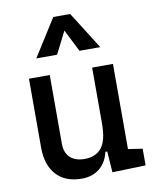

<svg xmlns="http://www.w3.org/2000/svg" viewBox="-89 -863 763 941"><g transform="rotate(-10 293.0 -392.5)"><path d="M242.2 9.8Q160.6 9.8 116 -38.8Q71.3 -87.4 71.3 -175.8V-517.6H174.8V-175.8Q174.8 -131.3 200.2 -107.2Q225.6 -83 271.5 -83Q328.1 -83 356.9 -118.9Q385.7 -154.8 385.7 -239.3V-517.6H489.3V-93.8L560.5 -83V0L394.5 4.9L387.2 -99.6H377.9Q365.7 -46.9 330.1 -18.6Q294.4 9.8 242.2 9.8ZM124 -609.4 241.2 -794.9H325.2L442.4 -609.4H338.9L283.2 -719.7L227.5 -609.4Z"/></g></svg>

Font: CaskaydiaMono NF
Style: Regular
Weight: 400
Designer: Aaron Bell
Foundry: Saja Typeworks
Version: Version 2111.001; ttfautohint (v1.8.4);Nerd Fonts 3.1.1